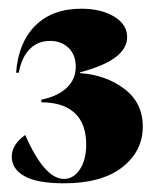

<svg xmlns="http://www.w3.org/2000/svg" viewBox="-20 -802 355 441"><path d="M7 -442Q7 -470 38 -492Q82 -391 127 -391Q149 -391 163.5 -413Q178 -435 178 -470Q178 -518 151.5 -542.5Q125 -567 75 -567V-573Q113 -581 133.5 -600.5Q154 -620 154 -649Q154 -676 137.5 -692Q121 -708 95 -708Q67 -708 48.5 -689.5Q30 -671 23 -635H17Q22 -704 61 -743Q100 -782 167 -782Q212 -782 242 -764Q272 -746 272 -717Q272 -664 164 -636V-634Q223 -630 265.5 -598Q308 -566 308 -511Q308 -455 261 -418Q214 -381 127 -381Q65 -381 36 -397.5Q7 -414 7 -442Z"/></svg>

Font: Nyght Serif Bold
Style: Regular
Weight: 700
Designer: Maksym Kobuzan
Version: Version 0.410